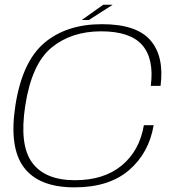

<svg xmlns="http://www.w3.org/2000/svg" viewBox="-20 -782 760 806"><path d="M292.5 4.5Q143.5 4.5 80.5 -79Q17.5 -162.5 44.5 -338.5Q73 -523 166 -601.8Q259 -680.5 408 -680.5Q553.5 -680.5 611.8 -612.5Q670 -544.5 654 -421.5H613Q627.5 -535 577 -592.8Q526.5 -650.5 404.5 -650.5Q279.5 -650.5 196.2 -582Q113 -513.5 86 -338.5Q60.5 -173 115 -99.2Q169.5 -25.5 294.5 -25.5Q416.5 -25.5 491.2 -87.5Q566 -149.5 584 -256.5H625Q605.5 -140 521.8 -67.8Q438 4.5 292.5 4.5ZM323 -698 413.5 -762H453L353 -698Z"/></svg>

Font: Anybody ExtraExpanded ExtraLight
Style: Italic
Weight: 200
Width: 8
Italic angle: -10°
Designer: Tyler Finck
Foundry: Etcetera Type Company
Version: Version 1.010; ttfautohint (v1.8.3) -l 8 -r 50 -G 200 -x 14 